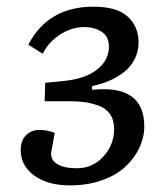

<svg xmlns="http://www.w3.org/2000/svg" viewBox="-20 -541 492 575"><path d="M144 -143.1Q119.6 -151.9 99.1 -151.9Q73.2 -151.9 57.6 -135.7Q42 -119.6 42 -91.8Q42 -44.9 82.3 -15.4Q122.6 14.2 189.9 14.2Q242.2 14.2 285.4 -1.2Q328.6 -16.6 355.7 -42Q382.8 -67.4 397.5 -98.6Q412.1 -129.9 412.1 -162.1Q412.1 -288.6 255.9 -272V-283.2Q282.2 -288.6 305.9 -298.6Q329.6 -308.6 350.1 -324.2Q370.6 -339.8 382.8 -363Q395 -386.2 395 -414.1Q395 -461.4 362.5 -491.2Q330.1 -521 259.8 -521Q124 -521 64.9 -407.2L107.9 -379.9Q121.1 -407.2 144.3 -426Q167.5 -444.8 189.5 -452.4Q211.4 -460 231.9 -460Q263.2 -460 284.7 -445.6Q306.2 -431.2 306.2 -401.9Q306.2 -360.4 269.8 -332Q233.4 -303.7 165 -297.9L115.2 -293L113.8 -237.8H187Q213.4 -237.8 233.4 -235.1Q253.4 -232.4 275.4 -224.6Q297.4 -216.8 309.6 -199.2Q321.8 -181.6 321.8 -154.8Q321.8 -107.9 289.8 -72.5Q257.8 -37.1 210 -37.1Q171.4 -37.1 150.4 -50.3Q129.4 -63.5 133.8 -87.9Z"/></svg>

Font: Literata Book
Style: Italic
Weight: 400
Italic angle: -3°
Designer: Latin by Veronika Burian and Jose Scaglione. Greek by Irene Vlachou. Cyrillic by Vera Evstafieva
Foundry: TypeTogether
Version: Version 1.003;PS 001.003;hotconv 1.0.88;makeotf.lib2.5.64775